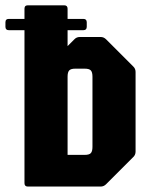

<svg xmlns="http://www.w3.org/2000/svg" viewBox="-30 -686 575 706"><path d="M72.5 0Q60 0 60 -12.5V-654Q60 -666.5 72.5 -666.5H206Q218.5 -666.5 218.5 -654V-516.5L243.5 -541.5Q251.5 -550 263.5 -550H340Q351.5 -550 360 -541.5L460 -441.5Q468.5 -433.5 468.5 -421.5V-128.5Q468.5 -116.5 460 -108.5L360 -8.5Q351.5 0 340 0ZM218.5 -116.5H281.5Q298 -116.5 304 -123Q310 -129.5 310 -146V-404Q310 -420.5 304 -427Q298 -433.5 281.5 -433.5H246.5Q230.5 -433.5 224.5 -427Q218.5 -420.5 218.5 -404ZM2.5 -575Q-10 -575 -10 -587.5V-604Q-10 -616.5 2.5 -616.5H276.5Q289 -616.5 289 -604V-587.5Q289 -575 276.5 -575Z"/></svg>

Font: Jaro
Style: Regular
Weight: 400
Designer: Agyei Archer, Celine Hurka, Mirko Velimirović
Version: Version 1.000